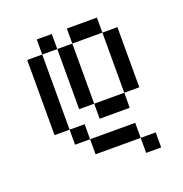

<svg xmlns="http://www.w3.org/2000/svg" viewBox="-107 -532 713 750"><g transform="rotate(-20 250.0 -157.0)"><path d="M437.5 125V62.5H375V125ZM375 62.5V0H187.5V62.5ZM187.5 0V-62.5H125V0ZM125 -62.5V-375H62.5V-62.5ZM250 -125V-62.5H375V-125ZM250 -125Q250 -125 250 -375H187.5Q187.5 -375 187.5 -125ZM375 -125H437.5Q437.5 -125 437.5 -375H375Q375 -375 375 -125ZM125 -375H187.5V-437.5H125ZM250 -375H375V-437.5H250Z"/></g></svg>

Font: UnifontExMono
Style: Regular
Weight: 500
Version: Version 15.0.06